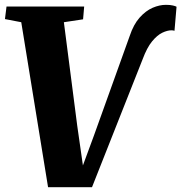

<svg xmlns="http://www.w3.org/2000/svg" viewBox="-30 -770 750 795"><path d="M169 5 58 -678 -9.5 -691 -3 -743H318.5L314 -690L234.5 -678L290 -248L323 -17.5L289.5 -20.5L358.5 -207.5L507 -621Q523 -669 548.2 -697.2Q573.5 -725.5 602 -737.8Q630.5 -750 657 -750Q675 -750 686.2 -747.2Q697.5 -744.5 701 -742L692.5 -642.5Q689 -643.5 686.5 -644Q684 -644.5 680 -644.5Q663 -644.5 642 -634.5Q621 -624.5 599.8 -598.8Q578.5 -573 560.5 -524.5L351 5Z"/></svg>

Font: Merriweather 20pt Black
Style: Italic
Weight: 900
Italic angle: -7.8°
Version: Version 2.101